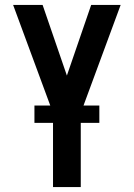

<svg xmlns="http://www.w3.org/2000/svg" viewBox="-20 -540 540 775"><path d="M194 215V-84L33 -520H152L250 -235L348 -520H467L306 -84V215ZM119 -44V-114H381V-44Z"/></svg>

Font: Iosevka SS18
Style: Bold
Weight: 700
Monospace: yes
Designer: Belleve Invis
Foundry: Belleve Invis
Version: Version 25.1.1; ttfautohint (v1.8.4)